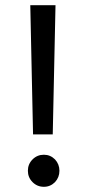

<svg xmlns="http://www.w3.org/2000/svg" viewBox="-20 -717 338 743"><path d="M184.1 -196.8H107.9L97.2 -696.8H194.8ZM149.9 -118.2Q174.8 -118.2 192.9 -100.1Q210 -81.5 210 -56.2Q210 -30.8 192.9 -12.2Q174.8 5.9 149.9 5.9Q124 5.9 106 -12.2Q87.9 -30.3 87.9 -56.2Q87.9 -82 106 -100.1Q124 -118.2 149.9 -118.2Z"/></svg>

Font: PoppinsZ
Style: Regular
Weight: 400
Designer: Ninad Kale (Devanagari), Jonny Pinhorn (Latin)
Foundry: Indian Type Foundry
Version: Version 3.002;FEAKit 1.0